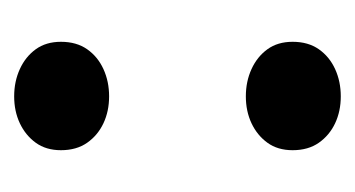

<svg xmlns="http://www.w3.org/2000/svg" viewBox="-135 -351 501 271"><g transform="rotate(90 115.5 -215.5)"><path d="M116 -119Q137 -119 154 -111Q171 -103 181.5 -88Q192 -73 192 -51Q192 -30 181.5 -15.5Q171 -1 154 7Q137 15 116 15Q95 15 77.5 7Q60 -1 49.5 -15.5Q39 -30 39 -51Q39 -73 49.5 -88Q60 -103 77.5 -111Q95 -119 116 -119ZM116 -446Q137 -446 154 -438Q171 -430 181.5 -415Q192 -400 192 -378Q192 -357 181.5 -342.5Q171 -328 154 -320Q137 -312 116 -312Q95 -312 77.5 -320Q60 -328 49.5 -342.5Q39 -357 39 -378Q39 -400 49.5 -415Q60 -430 77.5 -438Q95 -446 116 -446Z"/></g></svg>

Font: Kalnia Thin Medium
Style: Regular
Weight: 500
Version: Version 1.105